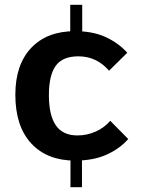

<svg xmlns="http://www.w3.org/2000/svg" viewBox="-20 -750 603 801"><path d="M273 -730H323V-610H273ZM274 -89 322 -90V31H274ZM515 -170Q479 -129 424 -104.5Q369 -80 293 -80Q177 -80 110.5 -151.5Q44 -223 44 -355Q44 -480 110 -550Q176 -620 293 -620Q367 -620 420.5 -595.5Q474 -571 511 -530L435 -455Q409 -485 377 -500Q345 -515 307 -515Q241 -515 212.5 -475.5Q184 -436 184 -353Q184 -269 213 -227Q242 -185 303 -185Q343 -185 379 -201Q415 -217 440 -246Z"/></svg>

Font: Moderustic SemiBold
Style: Regular
Weight: 600
Designer: Tural Alisoy
Foundry: TAFT Foundry
Version: Version 2.120